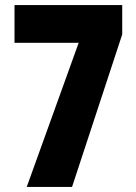

<svg xmlns="http://www.w3.org/2000/svg" viewBox="-20 -734 536 754"><path d="M289 -566H37V-714H460V-599L263 0H85Z"/></svg>

Font: Noto Sans UI CondBlack
Style: Regular
Weight: 900
Width: 3
Designer: Monotype Design Team
Foundry: Monotype Imaging Inc.
Version: Version 1.001